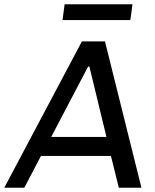

<svg xmlns="http://www.w3.org/2000/svg" viewBox="-56 -880 726 900"><path d="M607 0H501L464 -149H136L58 0H-36L328 -686H436ZM357 -568 184 -238H443L363 -568ZM565 -860 555 -786H237L247 -860Z"/></svg>

Font: Chivo
Style: Italic
Weight: 400
Italic angle: -8.05°
Designer: Hector Gatti
Foundry: Omnibus-Type
Version: Version 1.007